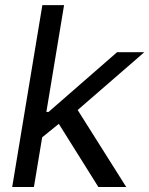

<svg xmlns="http://www.w3.org/2000/svg" viewBox="-20 -748 597 768"><path d="M142.6 -193.8 160.2 -300.3H174.3L448.2 -539.1H557.1L262.2 -283.2H252.9ZM28.8 0 149.4 -727.5H236.3L115.7 0ZM373.5 0 208 -264.2 279.8 -325.2 484.9 0Z"/></svg>

Font: Inter 18pt
Style: Italic
Weight: 400
Italic angle: -9.3988°
Designer: Rasmus Andersson
Foundry: rsms
Version: Version 4.001;git-66647c0bb